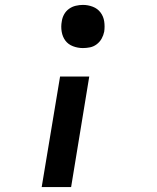

<svg xmlns="http://www.w3.org/2000/svg" viewBox="-20 -558 640 783"><path d="M318 -362Q297 -362 277.5 -369.5Q258 -377 246.5 -392.5Q235 -408 231.5 -429Q228 -450 232 -471Q234 -486 241.5 -499.5Q249 -513 261.5 -522Q274 -531 289 -534.5Q304 -538 318 -538Q339 -538 358.5 -530.5Q378 -523 390 -507Q402 -491 405 -470.5Q408 -450 405 -429Q402 -414 394.5 -400.5Q387 -387 374.5 -377.5Q362 -368 347.5 -365Q333 -362 318 -362ZM150 205 225 -246H344L270 205Z"/></svg>

Font: Iosevka Curly Slab Extended
Style: Bold Italic
Weight: 700
Width: 7
Italic angle: -9°
Monospace: yes
Designer: Belleve Invis
Foundry: Belleve Invis
Version: Version 11.0.0; ttfautohint (v1.8.3)